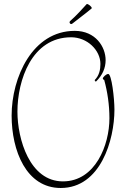

<svg xmlns="http://www.w3.org/2000/svg" viewBox="-20 -903 613 958"><path d="M294 2C128 2 67 -209 67 -346C67 -502 138 -717 335 -717C415 -717 481 -653 481 -584C481 -557 476 -527 452 -503L458 -495C492 -528 507 -564 507 -603C507 -669 457 -749 353 -749C142 -749 38 -517 38 -326C38 -151 111 35 283 35C482 35 551 -205 551 -356C551 -412 537 -534 520 -534C510 -534 493 -518 493 -511C493 -506 500 -505 500 -504C516 -446 526 -380 526 -313C526 -180 456 2 294 2ZM342 -786C373 -811 408 -836 436 -860C437 -861 438 -861 438 -862C438 -870 421 -883 414 -883C413 -883 413 -883 412 -882C392 -860 362 -826 330 -798C328 -796 327 -794 327 -791C328 -787 331 -783 335 -783C337 -783 340 -784 342 -786Z"/></svg>

Font: Stalemate
Style: Regular
Weight: 400
Designer: Astigmatic (AOETI)
Foundry: Astigmatic (AOETI)
Version: Version 001.000